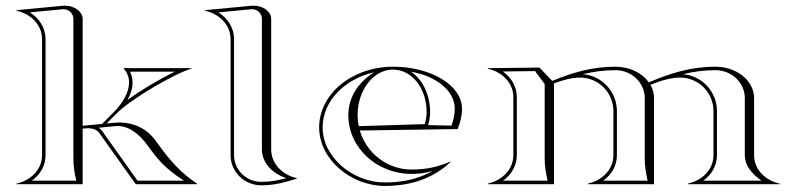

<svg xmlns="http://www.w3.org/2000/svg" viewBox="-20 -635 2750 662"><path d="M125 -100C125 -51 87 -13 37 -2V0H265V-191.5L273.5 -192.3C276.7 -192.6 279.9 -192.8 283 -192.8C299.9 -192.8 315 -187.9 323.3 -175.1L448 0H659V-2C604 -39 569 -78 529 -133L515 -152C486.1 -191.7 440.1 -212.7 391.6 -212.7C386.4 -212.7 381.2 -212.5 376 -212L347.7 -209.3L380.1 -242C431.1 -293.4 578 -380 644 -400H405C419 -385.4 425 -368.4 425 -350.6C425 -316.6 403 -279.3 372.6 -248.6L332.1 -207.8L265 -201.4V-570C265 -594 237.7 -615.5 203.6 -615.5C200.8 -615.5 197.9 -615.3 195 -615L37 -600V-598C87 -587 125 -549 125 -500ZM243 -12H89.5C118.6 -32.7 137 -63.3 137 -100V-500C137 -539.9 114.3 -572.9 83 -592.3L196.2 -603.1C197.4 -603.2 198.5 -603.2 199.7 -603.2C217.7 -603.2 233 -588.4 233 -570V-90C233 -62.3 236.7 -39 243 -12ZM419.4 -290.1C431.2 -311.4 437 -329.7 437 -350.6C437 -363.5 434 -376.2 428.2 -388H583.2C530.8 -362.8 467 -324.8 419.4 -290.1ZM320.7 -194.6 377.1 -200.1C379.9 -200.3 382.7 -200.5 385.5 -200.5C426.2 -200.5 461.2 -171.5 489.3 -133L503.2 -114C534.6 -70.9 569.4 -40.5 614.7 -12H454.2L333.2 -181.9C330.2 -186.5 325.4 -191.3 320.7 -194.6Z M775 -100C775 -42 823 4 881 4C925 4 962 -6 1003 -19V-21C953 -32 915 -71 915 -120V-570C915 -594.5 888 -615.5 853.9 -615.5C851 -615.5 848 -615.3 845 -615L687 -600V-598C737 -587 775 -549 775 -500ZM787 -100V-500C787 -539.9 764.3 -572.9 733 -592.3L846.2 -603.1C847.4 -603.2 848.5 -603.2 849.7 -603.2C867.7 -603.2 883 -588.4 883 -570V-120C883 -73.9 918.5 -36.6 967.6 -20.9C938.1 -12.8 912 -8 881 -8C829.4 -8 787 -48.9 787 -100Z M1269.9 -385.8C1215.3 -351.4 1181 -299.9 1181 -238C1181 -126.2 1278.6 -35.4 1398.9 -35.4C1424.9 -35.4 1446.9 -38.3 1471.8 -45.6C1422.8 -17.9 1368.1 -5.9 1306.8 -5.9C1197.1 -5.9 1092.4 -92.5 1092.4 -195.6C1092.4 -284.8 1166.1 -362.2 1269.9 -385.8ZM1573 -260C1573 -340 1467.5 -405 1335 -405C1194.4 -405 1080.4 -311.2 1080.4 -195.6C1080.4 -84.3 1191.7 6.1 1306.8 6.1C1394.8 6.1 1473 -19 1534 -77L1533 -78C1489 -59 1448.3 -50.4 1398.9 -50.4C1314.8 -50.4 1243.4 -107.5 1220.6 -185L1558 -190C1567.1 -213.7 1573 -234.8 1573 -260ZM1396.9 -387.9C1480.8 -373.5 1548 -323.9 1548 -260C1548 -239.4 1543.3 -220.3 1536.6 -201.9L1456 -203.6C1460.2 -217.5 1463 -232.9 1463 -248C1463 -308.3 1437.3 -360.7 1396.9 -387.9ZM1216.8 -200.1C1214.3 -212.3 1213 -225 1213 -238C1213 -324.7 1267.7 -395 1335 -395C1400.1 -395 1451 -330.8 1451 -248C1451 -234.5 1448.4 -220.1 1444.5 -207Z M2095 -252V-100C2095 -51 2057 -13 2007 -2V0H2235V-297C2235 -313.2 2230.6 -328.6 2222.7 -342.5C2255 -355.8 2291.6 -367.5 2325.1 -367.5C2388.5 -367.5 2440 -315.8 2440 -252V-100C2440 -51 2402 -13 2352 -2V0H2668V-2C2618 -13 2580 -51 2580 -100V-297C2580 -356.6 2520.4 -405 2447 -405C2363.9 -405 2294 -383.7 2217.1 -351.1C2194.1 -383.3 2151.2 -405 2102 -405C2023.3 -405 1956.3 -385.9 1884.1 -356.1L1840 -402L1662 -400V-398C1712 -387 1750 -349 1750 -300V-100C1750 -52.2 1712.9 -13.2 1662 -2V0H1890V-347.4C1919.1 -358.5 1950.8 -367.5 1980.1 -367.5C2043.5 -367.5 2095 -315.8 2095 -252ZM1858 -90C1858 -62.3 1861.7 -39 1868 -12H1714.4C1743.5 -32.7 1762 -63.9 1762 -100V-300C1762 -337.4 1742 -368.7 1713.7 -388.6L1824.9 -389.9L1858 -345.2ZM2213 -12 2059.5 -12C2088.6 -32.7 2107 -63.3 2107 -100V-252C2107 -319 2055.3 -374 1989.7 -379.2C2025.7 -388 2062.4 -393 2102 -393C2157.8 -393 2203 -350 2203 -297L2203 -90C2203 -62.3 2206.7 -39 2213 -12ZM2334.7 -379.2C2370.7 -388 2407.5 -393 2447 -393C2502.8 -393 2548 -350 2548 -297V-100C2548 -63.9 2572.7 -35.3 2605.5 -12H2404.5C2433.6 -32.7 2452 -63.3 2452 -100V-252C2452 -319 2400.3 -374 2334.7 -379.2Z"/></svg>

Font: SortefaxS01
Style: Medium
Weight: 500
Designer: gluk
Foundry: gluk
Version: Version 0.261